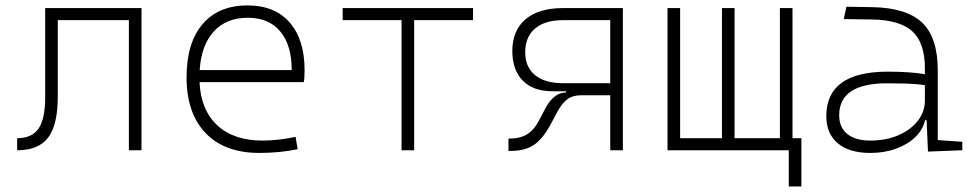

<svg xmlns="http://www.w3.org/2000/svg" viewBox="-20 -547 3556 699"><path d="M42.5 0V-43.9Q96.2 -43.9 120.4 -79.1Q144.5 -114.3 144.5 -192.4V-517.6H495.1V0H449.2V-473.6H190.4V-195.8Q190.4 -92.8 155.5 -46.4Q120.6 0 42.5 0Z M924.3 9.8Q797.9 9.8 728.5 -62.5Q659.2 -134.8 659.2 -265.6Q659.2 -390.6 717.3 -459Q775.4 -527.3 881.3 -527.3Q980 -527.3 1034.4 -465.3Q1088.9 -403.3 1088.9 -291Q1088.9 -263.7 1085.9 -248H706.5Q710.9 -147 770.8 -91.1Q830.6 -35.2 936 -35.2Q963.4 -35.2 995.6 -38.8Q1027.8 -42.5 1056.2 -48.8L1063.5 -3.9Q1035.6 2.4 998.8 6.1Q961.9 9.8 924.3 9.8ZM707 -292H1042Q1042 -382.8 1000.2 -432.6Q958.5 -482.4 882.3 -482.4Q804.2 -482.4 758.5 -432.6Q712.9 -382.8 707 -292Z M1441.9 0V-473.6H1227.5V-517.6H1702.1V-473.6H1487.8V0Z M1990.7 -214.8Q1921.4 -214.8 1883.3 -253.4Q1845.2 -292 1845.2 -361.8Q1845.2 -436 1893.3 -476.8Q1941.4 -517.6 2029.8 -517.6H2247.6V0H2201.7V-200.2H2095.7Q2064.9 -200.2 2045.2 -185.5Q2025.4 -170.9 2006.8 -135.7L1985.8 -96.2Q1957 -42 1924.3 -19.8Q1891.6 2.4 1840.3 2.4H1831.1V-42.5H1835.4Q1873.5 -42.5 1899.2 -58.3Q1924.8 -74.2 1942.9 -109.4L1964.4 -150.4Q1995.6 -210.4 2041 -210.4V-214.8ZM2201.7 -244.1V-473.6H2029.8Q1963.9 -473.6 1928 -443.1Q1892.1 -412.6 1892.1 -356.4Q1892.1 -302.7 1928 -273.4Q1963.9 -244.1 2029.8 -244.1Z M2410.2 0V-517.6H2456.1V-43.9H2608.4V-517.6H2654.3V-43.9H2819.3V-517.6H2865.2V-43.9H2897.5V131.8H2851.6V0Z M3358.4 4.9 3353.5 -109.4H3347.7Q3340.3 -75.2 3312.7 -48.3Q3285.2 -21.5 3242.7 -5.9Q3200.2 9.8 3148.4 9.8Q3071.8 9.8 3030 -25.4Q2988.3 -60.5 2988.3 -124Q2988.3 -286.1 3211.9 -286.1Q3250 -286.1 3284.9 -283.9Q3319.8 -281.7 3347.2 -276.9V-297.9Q3347.2 -391.1 3301.5 -432.9Q3255.9 -474.6 3154.3 -476.1L3051.8 -477.5L3061.5 -522.5L3154.3 -521Q3280.3 -519 3337.2 -464.6Q3394 -410.2 3394 -291.5V-37.1L3483.4 -30.8V0ZM3347.2 -236.8Q3316.4 -241.7 3279.5 -242.7Q3242.7 -243.7 3209.5 -243.7Q3035.2 -243.7 3035.2 -127.4Q3035.2 -83 3064.9 -59.1Q3094.7 -35.2 3148.4 -35.2Q3205.1 -35.2 3250 -54.4Q3294.9 -73.7 3321 -106.7Q3347.2 -139.6 3347.2 -181.2Z"/></svg>

Font: Cascadia Mono ExtraLight
Style: Regular
Weight: 200
Monospace: yes
Designer: Aaron Bell
Foundry: Saja Typeworks
Version: Version 2404.023; ttfautohint (v1.8.4)